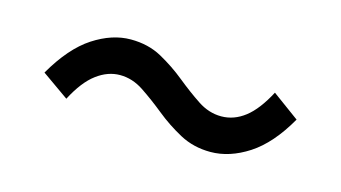

<svg xmlns="http://www.w3.org/2000/svg" viewBox="-35 -489 567 319"><g transform="rotate(15 248.5 -330.0)"><path d="M336.3 -256.8Q307.2 -256.8 283.4 -269.6Q259.6 -282.5 239.2 -299.1Q218.8 -315.6 199.4 -328.5Q180 -341.4 158.7 -341.4Q137.8 -341.4 118.6 -327Q99.3 -312.7 82.4 -280.3L36.1 -312.9Q63.8 -360.9 96.3 -382.1Q128.7 -403.2 160.7 -403.2Q190.8 -403.2 214.1 -390.4Q237.5 -377.5 257.9 -360.9Q278.2 -344.4 297.6 -331.5Q317 -318.6 338.3 -318.6Q360.2 -318.6 379 -333.2Q397.7 -347.7 414.6 -379.7L460.9 -345.8Q434.2 -299.1 401.6 -277.9Q369 -256.8 336.3 -256.8Z"/></g></svg>

Font: Source Sans 3 VF
Style: Regular
Weight: 200
Designer: Paul D. Hunt
Foundry: Adobe
Version: Version 3.046;hotconv 1.0.118;makeotfexe 2.5.65603